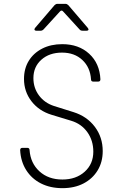

<svg xmlns="http://www.w3.org/2000/svg" viewBox="-20 -970 640 1000"><path d="M305 10Q242 10 193.5 -14.5Q145 -39 116.5 -84Q88 -129 85 -188Q85 -200 97 -200H122Q134 -200 134 -188Q139 -120 185.5 -77.5Q232 -35 305 -35Q376 -35 421 -75.5Q466 -116 466 -180Q466 -238 435 -281.5Q404 -325 351 -341L249 -372Q183 -392 144 -442.5Q105 -493 105 -559Q105 -613 130 -653.5Q155 -694 200 -717Q245 -740 304 -740Q390 -740 444.5 -690Q499 -640 503 -557Q503 -545 491 -545H466Q454 -545 454 -557Q450 -619 409 -657.5Q368 -696 303 -696Q237 -696 195.5 -659Q154 -622 154 -563Q154 -512 183 -473Q212 -434 261 -418L363 -386Q433 -364 474 -309.5Q515 -255 515 -183Q515 -126 488.5 -82.5Q462 -39 415 -14.5Q368 10 305 10ZM169 -810Q162 -810 160 -814.5Q158 -819 163 -825L264 -943Q271 -950 279 -950H321Q329 -950 336 -943L437 -825Q442 -819 440.5 -814.5Q439 -810 431 -810H410Q400 -810 395 -816L309 -910Q301 -920 292 -910L207 -817Q200 -810 192 -810Z"/></svg>

Font: Pitagon Sans Mono Thin
Style: Regular
Weight: 100
Monospace: yes
Designer: Travis Tran
Foundry: Pitagon
Version: Version 1.001; ttfautohint (v1.8.4.7-5d5b);gftools[0.9.26]